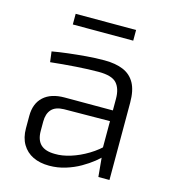

<svg xmlns="http://www.w3.org/2000/svg" viewBox="-102 -744 748 835"><g transform="rotate(15 272.5 -326.0)"><path d="M310 -497Q360 -497 394.5 -482.5Q429 -468 447 -435.5Q465 -403 465 -348V0H415L405 -106L401 -115V-348Q401 -394 379.5 -418Q358 -442 298 -442Q254 -442 196 -438Q138 -434 83 -428L77 -475Q111 -481 149 -485.5Q187 -490 228 -493.5Q269 -497 310 -497ZM432 -296 431 -248 194 -246Q156 -245 138.5 -225.5Q121 -206 121 -171V-129Q121 -88 142 -68Q163 -48 206 -48Q238 -47 276.5 -59Q315 -71 353 -94Q391 -117 420 -148V-99Q408 -84 385.5 -66Q363 -48 333.5 -31Q304 -14 268.5 -3Q233 8 195 8Q153 8 122 -7Q91 -22 73.5 -51.5Q56 -81 56 -123V-179Q56 -235 89.5 -265.5Q123 -296 184 -296ZM408 -660V-612H136V-660Z"/></g></svg>

Font: Exo 2 Light
Style: Regular
Weight: 300
Designer: Natanael Gama
Foundry: Natanael Gama
Version: Version 2.010